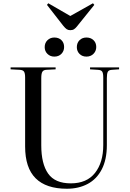

<svg xmlns="http://www.w3.org/2000/svg" viewBox="-20 -1143 795 1177"><path d="M390 14Q263 14 198.5 -50Q134 -114 134 -245V-668Q134 -693 127.5 -703.5Q121 -714 101 -715L45 -718V-730H321V-718L263 -715Q247 -714 240 -703.5Q233 -693 233 -664V-252Q233 -139 275 -79Q317 -19 414 -19Q512 -19 562.5 -83Q613 -147 613 -254V-668Q613 -694 606.5 -704Q600 -714 580 -715L532 -718V-730H710V-718L666 -715Q647 -714 641 -703Q635 -692 635 -664V-254Q635 -165 604 -105Q573 -45 517.5 -15.5Q462 14 390 14ZM411 -958Q398 -958 389 -964Q380 -970 367 -986L268 -1113L276 -1123L411 -1045L550 -1123L558 -1113L451 -980Q443 -970 434 -964Q425 -958 411 -958ZM510 -796Q484 -796 467.5 -812.5Q451 -829 451 -854Q451 -880 467.5 -896.5Q484 -913 510 -913Q536 -913 553 -897Q570 -881 570 -855Q570 -830 553 -813Q536 -796 510 -796ZM313 -796Q288 -796 271 -812.5Q254 -829 254 -854Q254 -880 271 -896.5Q288 -913 313 -913Q340 -913 356.5 -897Q373 -881 373 -855Q373 -830 356.5 -813Q340 -796 313 -796Z"/></svg>

Font: Display Regular
Style: Regular
Weight: 400
Designer: Latin by Veronika Burian and Jose Scaglione. Greek by Irene Vlachou. Cyrillic by Vera Evstafieva.
Foundry: TypeTogether
Version: Version 3.002